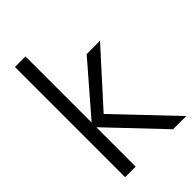

<svg xmlns="http://www.w3.org/2000/svg" viewBox="-224 -837 924 924"><g transform="rotate(-45 238.5 -375.0)"><path d="M61 0V-750H132.8V-299.8L349.1 -549.8H439.9L203.1 -288.1L477.1 0H387.2L132.8 -268.1V0Z"/></g></svg>

Font: Oakes Grotesk
Style: Light
Weight: 300
Designer: Samuel Oakes
Foundry: Samuel Oakes
Version: Version 1.0 | wf-rip DC20170320